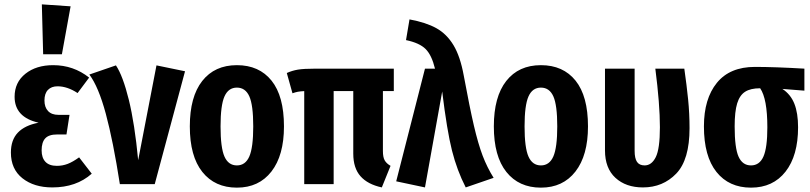

<svg xmlns="http://www.w3.org/2000/svg" viewBox="-20 -845 3718 881"><path d="M389 -489 336 -418Q289 -449 244 -449Q216 -449 200 -432.5Q184 -416 184 -384Q184 -353 200.5 -335.5Q217 -318 248 -318H299L285 -228H242Q204 -228 187.5 -210Q171 -192 171 -155Q171 -121 188.5 -102.5Q206 -84 241 -84Q267 -84 290.5 -93Q314 -102 343 -123L401 -48Q330 15 220 15Q136 15 83 -27Q30 -69 30 -145Q30 -203 62 -236.5Q94 -270 157 -282Q47 -307 47 -401Q47 -467 96.5 -506.5Q146 -546 224 -546Q317 -546 389 -489ZM172 -825 304 -816 264 -596H178Z M614 -110 698 -545 829 -518 690 0H530Q499 -199 465.5 -323Q432 -447 390 -503L512 -545Q544 -497 571 -387.5Q598 -278 614 -110Z M1283 -265Q1283 -132 1225.5 -58Q1168 16 1067 16Q966 16 908.5 -56Q851 -128 851 -265Q851 -401 908 -473.5Q965 -546 1067 -546Q1169 -546 1226 -475Q1283 -404 1283 -265ZM992 -265Q992 -167 1010 -126.5Q1028 -86 1067 -86Q1106 -86 1124 -127Q1142 -168 1142 -265Q1142 -363 1124 -403Q1106 -443 1067 -443Q1028 -443 1010 -402.5Q992 -362 992 -265Z M1737 -427V-152Q1737 -124 1745 -109.5Q1753 -95 1772 -84L1732 15Q1667 1 1634 -36.5Q1601 -74 1601 -140V-427H1511V0H1376V-427Q1358 -426 1347 -424Q1336 -422 1322 -417L1296 -510Q1320 -521 1347 -525.5Q1374 -530 1428 -530H1787V-427Z M2108 -498Q2135 -352 2154.5 -268.5Q2174 -185 2194.5 -131Q2215 -77 2245 -29L2117 15Q2077 -63 2054 -154Q2031 -245 2009 -425L1930 15L1798 -13L1930 -530H1976Q1961 -592 1933 -620Q1905 -648 1843 -661L1859 -756Q1935 -742 1982.5 -715.5Q2030 -689 2061 -637.5Q2092 -586 2108 -498Z M2678 -265Q2678 -132 2620.5 -58Q2563 16 2462 16Q2361 16 2303.5 -56Q2246 -128 2246 -265Q2246 -401 2303 -473.5Q2360 -546 2462 -546Q2564 -546 2621 -475Q2678 -404 2678 -265ZM2387 -265Q2387 -167 2405 -126.5Q2423 -86 2462 -86Q2501 -86 2519 -127Q2537 -168 2537 -265Q2537 -363 2519 -403Q2501 -443 2462 -443Q2423 -443 2405 -402.5Q2387 -362 2387 -265Z M3144 -257Q3144 -112 3083 -48.5Q3022 15 2930 15Q2852 15 2804 -29Q2756 -73 2756 -155V-530H2892V-153Q2892 -118 2903 -102Q2914 -86 2938 -86Q2970 -86 2989 -124Q3008 -162 3008 -261Q3008 -367 2987 -530H3120Q3131 -453 3137.5 -388.5Q3144 -324 3144 -257Z M3671 -429 3570 -437Q3608 -412 3625 -369Q3642 -326 3642 -261Q3642 -131 3584.5 -57.5Q3527 16 3426 16Q3325 16 3267.5 -56Q3210 -128 3210 -265Q3210 -392 3269.5 -465Q3329 -538 3444 -538Q3535 -538 3671 -530ZM3501 -261Q3501 -392 3468 -440Q3424 -440 3399 -424Q3374 -408 3362.5 -370.5Q3351 -333 3351 -265Q3351 -166 3369 -126Q3387 -86 3426 -86Q3465 -86 3483 -126.5Q3501 -167 3501 -261Z"/></svg>

Font: Fira Sans Extra Condensed SemiBold
Style: Regular
Weight: 600
Width: 1
Designer: Carrois Corporate & Edenspiekermann AG
Foundry: Carrois Corporate GbR & Edenspiekermann AG
Version: Version 4.203